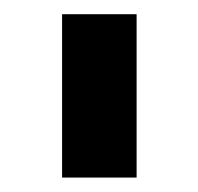

<svg xmlns="http://www.w3.org/2000/svg" viewBox="-20 -750 279 270"><path d="M172.1 -500.3V-730H67.3V-500.3Z"/></svg>

Font: Secuela Black
Style: Regular
Weight: 900
Designer: Fernando Haro
Foundry: deFharo
Version: Version 1.704